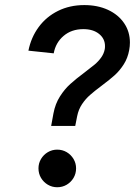

<svg xmlns="http://www.w3.org/2000/svg" viewBox="-20 -748 544 775"><path d="M320.8 -455.1Q347.2 -475.1 362.1 -487.5Q377 -500 388.2 -515.6Q399.4 -531.2 402.8 -549.3Q403.8 -553.7 403.8 -562Q403.8 -591.8 379.9 -611.1Q356 -630.4 316.4 -630.4Q268.6 -630.4 236.6 -603Q204.6 -575.7 196.8 -532.7L94.7 -543.5Q105.5 -597.2 136.2 -638.9Q167 -680.7 214.4 -704.1Q261.7 -727.5 320.3 -727.5Q374 -727.5 415.8 -708.3Q457.5 -689 481 -654.5Q504.4 -620.1 504.4 -576.2Q504.4 -561.5 501.5 -545.9Q495.6 -513.2 479.2 -487.8Q462.9 -462.4 443.1 -444.6Q423.3 -426.8 390.6 -402.3Q361.3 -380.4 343.3 -364.5Q325.2 -348.6 311 -327.4Q296.9 -306.2 291.5 -279.3L283.7 -239.7H186.5L195.8 -290.5Q203.1 -329.1 221.9 -358.6Q240.7 -388.2 263.7 -408.9Q286.6 -429.7 320.8 -455.1ZM135.3 -68.4Q135.3 -88.9 145.5 -106.2Q155.8 -123.5 173.1 -133.8Q190.4 -144 210.9 -144Q231.9 -144 249.3 -133.8Q266.6 -123.5 276.9 -106.2Q287.1 -88.9 287.1 -68.4Q287.1 -47.4 276.9 -30Q266.6 -12.7 249.3 -2.4Q231.9 7.8 210.9 7.8Q190.4 7.8 173.1 -2.4Q155.8 -12.7 145.5 -30Q135.3 -47.4 135.3 -68.4Z"/></svg>

Font: Reddit Sans Fudge SmBold Italic
Style: Regular
Weight: 600
Italic angle: -11.25°
Designer: Stephen Hutchings
Version: Version 1.013